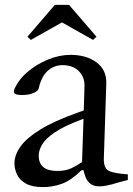

<svg xmlns="http://www.w3.org/2000/svg" viewBox="-20 -754 543 784"><path d="M156 10Q111 10 85.5 -4.5Q60 -19 49.5 -41.5Q39 -64 39 -87Q39 -121 63.5 -155.5Q88 -190 144.5 -225Q201 -260 297 -294L322 -303L325 -402Q326 -439 302 -463.5Q278 -488 235 -488Q201 -488 175 -465Q149 -442 138 -393Q136 -383 117.5 -374.5Q99 -366 69 -366Q52 -366 43 -370Q34 -374 38 -388Q54 -427 91 -459Q128 -491 175 -510.5Q222 -530 268 -530Q333 -530 374.5 -499Q416 -468 414 -412L404 -107Q403 -68 423.5 -57Q444 -46 502 -42V-19L467 -10Q435 0 416.5 3.5Q398 7 388 7Q361 7 347.5 -5Q334 -17 328.5 -33Q323 -49 321 -59H313Q270 -17 232.5 -3.5Q195 10 156 10ZM213 -56Q249 -56 272.5 -67.5Q296 -79 315 -92L321 -269L313 -266Q241 -239 203 -213Q165 -187 151.5 -163Q138 -139 138 -119Q138 -56 213 -56ZM106 -591 92 -604 204 -734H262L374 -604L360 -591L234 -662H232Z"/></svg>

Font: Hedvig Letters Serif 24pt 24pt
Style: Regular
Weight: 400
Version: Version 1.000